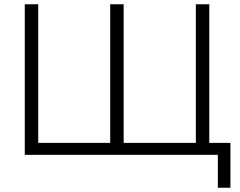

<svg xmlns="http://www.w3.org/2000/svg" viewBox="-20 -725 1124 899"><path d="M1000 154V0H96V-705H159V-56H496V-705H559V-56H897V-705H960V-56H1059V154Z"/></svg>

Font: Nunito Sans 11pt Light
Style: Regular
Weight: 300
Version: Version 3.101;gftools[0.9.27]